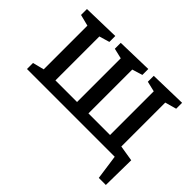

<svg xmlns="http://www.w3.org/2000/svg" viewBox="-141 -781 1193 1193"><g transform="rotate(45 455.5 -185.0)"><path d="M789 -460V-74L893 -57L890 163H828L805 0H34V-53L109 -72V-456L34 -475V-527L277 -533V-481L209 -461V-75H399V-459L331 -475V-527L567 -533V-481L499 -460V-75H689V-459L621 -475V-527L864 -533V-481Z"/></g></svg>

Font: Bitter Pro Medium
Style: Regular
Weight: 500
Designer: Sol Matas, and Bitter project Authors
Foundry: Sol Matas
Version: Version 1.010